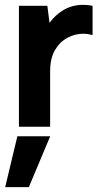

<svg xmlns="http://www.w3.org/2000/svg" viewBox="-20 -524 423 794"><path d="M58.3 0V-500H175.8L184.8 -429.5Q208.8 -463 244.3 -483.5Q279.8 -504 324.3 -504Q333.8 -504 343.6 -503Q353.3 -502 362.8 -500V-379Q353.3 -381.5 343.8 -383Q334.3 -384.5 323.8 -384.5Q290.8 -384.5 259.3 -368Q227.8 -351.6 207.6 -317.3Q187.3 -283.1 187.3 -229.1V0ZM1.4 250 51.8 39.4H187.7L99.2 250Z"/></svg>

Font: Envelope Sans Variable
Style: Regular
Weight: 500
Designer: Andreas Rasmussen / Norman Anderson
Foundry: mail.de GmbH
Version: Version 1.150